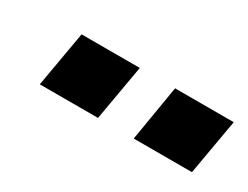

<svg xmlns="http://www.w3.org/2000/svg" viewBox="-30 -849 487 377"><g transform="rotate(30 213.0 -661.0)"><path d="M59 -598H191L213 -724H81ZM272 -598H404L426 -724H293Z"/></g></svg>

Font: Archivo ExtraBold
Style: Italic
Weight: 800
Italic angle: -10°
Designer: Hector Gatti
Foundry: Omnibus-Type
Version: Version 2.001